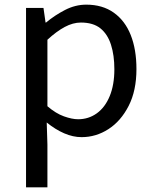

<svg xmlns="http://www.w3.org/2000/svg" viewBox="-20 -577 660 826"><path d="M92 229V-543H167L176 -480H178Q215 -511 259.5 -534Q304 -557 351 -557Q421 -557 469.5 -522.5Q518 -488 542.5 -426Q567 -364 567 -280Q567 -187 533.5 -121.5Q500 -56 446.5 -21.5Q393 13 331 13Q294 13 256 -3.5Q218 -20 181 -50L184 45V229ZM316 -64Q361 -64 396.5 -89.5Q432 -115 452 -163.5Q472 -212 472 -279Q472 -339 457.5 -384.5Q443 -430 412 -455Q381 -480 328 -480Q294 -480 258.5 -461Q223 -442 184 -406V-120Q220 -89 255 -76.5Q290 -64 316 -64Z"/></svg>

Font: Noto Sans HK Thin
Style: Regular
Weight: 400
Version: Version 2.004-H2;hotconv 1.0.118;makeotfexe 2.5.65603